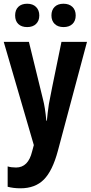

<svg xmlns="http://www.w3.org/2000/svg" viewBox="-20 -768 486 1028"><path d="M78.1 -731.4Q95.2 -748 125.5 -748Q155.8 -748 173.1 -730.7Q190.4 -713.4 190.4 -685.1Q190.4 -656.7 173.1 -639.9Q155.8 -623 125.5 -623Q95.2 -623 78.1 -639.4Q61 -655.8 61 -685.3Q61 -714.8 78.1 -731.4ZM255.4 -685.5Q255.4 -714.4 272.5 -731.2Q289.6 -748 319.8 -748Q350.1 -748 367.7 -731.2Q385.3 -714.4 385.3 -685.3Q385.3 -656.2 367.9 -639.6Q350.6 -623 320.3 -623Q290 -623 272.7 -639.9Q255.4 -656.7 255.4 -685.5ZM89.8 240.2Q51.8 240.2 21 231.9V123Q40.5 128.9 65.9 128.9Q131.3 128.9 151.9 43L161.1 8.8L0 -543.9H134.8L210 -236.8Q221.7 -192.9 228 -122.1H231Q231.4 -133.3 235.4 -163.6L241.7 -210.9Q244.1 -229 309.1 -543.9H445.8L290 39.1Q261.2 147 214.6 193.6Q168 240.2 89.8 240.2Z"/></svg>

Font: Open Sans Hebrew Condensed
Style: Bold
Weight: 700
Width: 3
Foundry: Ascender Corporation, Yanek Iontef
Version: Version 2.001;PS 002.001;hotconv 1.0.70;makeotf.lib2.5.58329